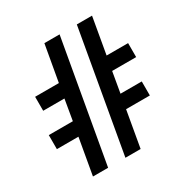

<svg xmlns="http://www.w3.org/2000/svg" viewBox="-162 -829 923 959"><g transform="rotate(-30 300.0 -349.0)"><path d="M101.2 0H188.6L311.8 -698.2H224.1L187.1 -489.3H50.1V-408.7H172.6L152.3 -289.4H13.5V-208.5H137.8ZM288.4 0H376.1L412.6 -208.5H549.7V-289.4H427.2L447.8 -408.7H586.3V-489.3H462.4L498.9 -698.2H411.2Z"/></g></svg>

Font: Margiela Mono Medium
Style: Regular
Weight: 500
Designer: Mike Abbink, Paul van der Laan, Pieter van Rosmalen
Foundry: Bold Monday
Version: Version 2.003 2021